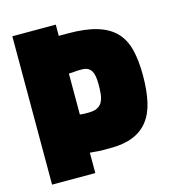

<svg xmlns="http://www.w3.org/2000/svg" viewBox="-105 -787 789 875"><g transform="rotate(-15 289.5 -350.0)"><path d="M33 0V-700H238V-647Q247 -647 255 -647Q263 -647 270.5 -647Q278 -647 283 -647Q364 -647 418 -630.5Q472 -614 504 -581Q536 -548 549 -496.5Q562 -445 562 -375Q562 -303 550 -250Q538 -197 510.5 -162Q483 -127 439.5 -109.5Q396 -92 333 -92Q318 -92 309 -92Q300 -92 293 -92Q286 -92 279.5 -92.5Q273 -93 263 -94Q253 -95 237 -96V0ZM278 -274Q306 -274 321.5 -282.5Q337 -291 344.5 -306.5Q352 -322 354 -342Q356 -362 356 -384Q356 -407 353.5 -423Q351 -439 344.5 -450Q338 -461 327 -466.5Q316 -472 299 -472Q292 -472 285.5 -472Q279 -472 273 -471.5Q267 -471 258.5 -470Q250 -469 238 -469V-276Q246 -275 252 -274.5Q258 -274 262 -274Q266 -274 270 -274Q274 -274 278 -274Z"/></g></svg>

Font: Georama SemiCondensed Black
Style: Regular
Weight: 900
Width: 4
Designer: Jean-Baptiste Levee
Foundry: Production Type
Version: Version 1.001